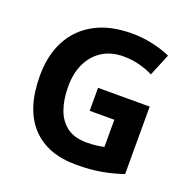

<svg xmlns="http://www.w3.org/2000/svg" viewBox="-129 -851 983 989"><g transform="rotate(20 362.0 -357.0)"><path d="M361 -401H644V-31Q588 -12 527.5 -1Q467 10 390 10Q230 10 144 -84Q58 -178 58 -358Q58 -470 101.5 -552Q145 -634 228 -679Q311 -724 431 -724Q488 -724 543 -712Q598 -700 643 -680L593 -559Q560 -576 518 -587Q476 -598 430 -598Q364 -598 315.5 -568Q267 -538 240.5 -483.5Q214 -429 214 -355Q214 -285 233 -231Q252 -177 293 -146.5Q334 -116 400 -116Q432 -116 454.5 -119Q477 -122 496 -126V-275H361Z"/></g></svg>

Font: Noto Sans IKEA
Style: Bold
Weight: 600
Designer: Monotype Design Team
Foundry: Monotype Imaging Inc.
Version: Version 2.001